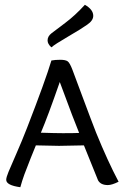

<svg xmlns="http://www.w3.org/2000/svg" viewBox="-20 -767 516 803"><path d="M345 -664Q323 -648 265.5 -614.5Q208 -581 195 -569Q179 -583 179 -598Q179 -615 195 -627.5Q211 -640 252.5 -671Q294 -702 335 -747Q370 -727 370 -701Q370 -681 345 -664ZM311 -211Q292 -256 230 -424Q180 -280 151 -212Q211 -210 243 -210Q290 -210 311 -211ZM227 -157Q206 -157 130 -159Q125 -147 108.5 -106Q92 -65 82 -37.5Q72 -10 65 16Q6 8 6 -15Q6 -25 15.5 -48Q25 -71 48.5 -124.5Q72 -178 93 -232Q171 -433 195 -514Q211 -517 232 -517Q254 -517 263 -510.5Q272 -504 283 -475Q291 -454 326.5 -358.5Q362 -263 382 -212Q430 -94 476 -7Q448 7 431 7Q401 7 390 -13Q384 -27 331 -159Q245 -157 227 -157Z"/></svg>

Font: Overlock SC
Style: Regular
Weight: 400
Designer: Dario Muhafara
Foundry: Dario Manuel Muhafara
Version: Version 1.001